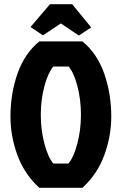

<svg xmlns="http://www.w3.org/2000/svg" viewBox="-20 -898 582 918"><path d="M219 -878H325L416 -767L357 -728L271 -786L185 -729L126 -769ZM374 -700Q444 -643 478 -547Q512 -451 512 -340Q512 -248 479 -157Q446 -66 374 0H168Q96 -66 63 -157Q30 -248 30 -340Q30 -451 64 -547Q98 -643 168 -700ZM235 -116H307Q332 -145 349.5 -210.5Q367 -276 367 -349Q367 -422 350 -486.5Q333 -551 308 -580H235Q210 -551 192.5 -486.5Q175 -422 175 -349Q175 -276 192.5 -210.5Q210 -145 235 -116Z"/></svg>

Font: Jockey One
Style: Regular
Weight: 400
Designer: TypeTogether
Foundry: TypeTogether
Version: Version 1.002